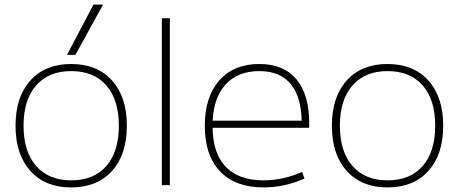

<svg xmlns="http://www.w3.org/2000/svg" viewBox="-20 -810 2007 840"><path d="M291 10Q178 10 113 -62Q48 -134 48 -260Q48 -386 113 -458Q178 -530 291 -530Q405 -530 470 -458Q535 -386 535 -260Q535 -134 470 -62Q405 10 291 10ZM291 -21Q391 -21 445.5 -84Q500 -147 500 -260Q500 -373 445.5 -436Q391 -499 291 -499Q193 -499 138 -436Q83 -373 83 -260Q83 -147 138 -84Q193 -21 291 -21ZM310 -570H273L389 -790H431Z M688 0V-730H723V0Z M1133 10Q1010 10 943 -60Q876 -130 876 -260Q876 -386 939.5 -458Q1003 -530 1114 -530Q1221 -530 1277 -463Q1333 -396 1333 -268Q1333 -263 1333 -259.5Q1333 -256 1332 -251H894V-282H1311L1300 -269Q1300 -383 1253 -441Q1206 -499 1114 -499Q1018 -499 964 -437Q910 -375 910 -262V-257Q910 -141 967 -81Q1024 -21 1132 -21Q1177 -21 1221 -31Q1265 -41 1302 -58L1312 -29Q1273 -11 1226.5 -0.5Q1180 10 1133 10Z M1675 10Q1562 10 1497 -62Q1432 -134 1432 -260Q1432 -386 1497 -458Q1562 -530 1675 -530Q1789 -530 1854 -458Q1919 -386 1919 -260Q1919 -134 1854 -62Q1789 10 1675 10ZM1675 -21Q1775 -21 1829.5 -84Q1884 -147 1884 -260Q1884 -373 1829.5 -436Q1775 -499 1675 -499Q1577 -499 1522 -436Q1467 -373 1467 -260Q1467 -147 1522 -84Q1577 -21 1675 -21Z"/></svg>

Font: M PLUS 1 Thin ExtraLight
Style: Regular
Weight: 250
Version: Version 1.001